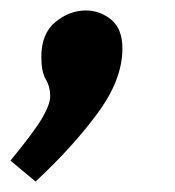

<svg xmlns="http://www.w3.org/2000/svg" viewBox="-58 -168 335 367"><path d="M21 -59Q21 -104 48 -126Q75 -148 106 -148Q133 -148 154.5 -130.5Q176 -113 176 -75Q176 -16 128.5 48.5Q81 113 10 179L-38 139Q8 83 23 57Q38 31 38 16Q38 -2 29.5 -16.5Q21 -31 21 -59Z"/></svg>

Font: Bitter
Style: Bold Italic
Weight: 700
Italic angle: -9°
Designer: Sol Matas, and Bitter project Authors
Foundry: Sol Matas
Version: Version 2.001